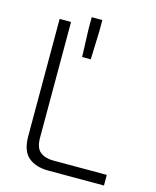

<svg xmlns="http://www.w3.org/2000/svg" viewBox="-117 -863 765 943"><g transform="rotate(15 265.5 -391.5)"><path d="M81 -139V-734H139V-146Q139 -93 164.5 -73.5Q190 -54 231 -54H503V0H221Q156 0 118.5 -31.5Q81 -63 81 -139ZM231 -724V-783H285V-724L280 -582H236Z"/></g></svg>

Font: Exo Light
Style: Regular
Weight: 300
Designer: Natanael Gama
Foundry: Natanael Gama
Version: Version 1.500; ttfautohint (v1.6)